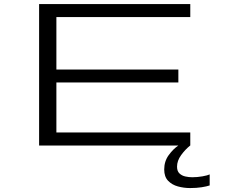

<svg xmlns="http://www.w3.org/2000/svg" viewBox="-20 -720 1140 950"><path d="M173.5 0V-700H921.5V-635.5H259V-376H862.5V-312H259V-64.5H921.5V0ZM1017.5 143V197.5Q1003 202.5 977.8 206.5Q952.5 210.5 920.5 210.5Q890 210.5 860.5 202.5Q831 194.5 811.8 174.5Q792.5 154.5 792.5 118.5Q792.5 78 814.8 47.5Q837 17 862.5 0H921Q896 20 876 47.8Q856 75.5 856 104.5Q856 127 868 138.2Q880 149.5 897.2 153.2Q914.5 157 931 157Q956.5 157 981.8 152.5Q1007 148 1017.5 143Z"/></svg>

Font: Trispace Expanded Light
Style: Regular
Weight: 300
Width: 7
Designer: Tyler Finck
Foundry: Etcetera Type Company
Version: Version 1.210; ttfautohint (v1.8.3)